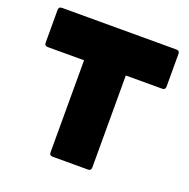

<svg xmlns="http://www.w3.org/2000/svg" viewBox="-130 -859 971 985"><g transform="rotate(20 356.0 -367.0)"><path d="M260 0Q242 0 242 -18V-520H44Q26 -520 26 -538V-716Q26 -734 44 -734H668Q686 -734 686 -716V-538Q686 -520 668 -520H470V-18Q470 0 452 0Z"/></g></svg>

Font: LINE Seed Sans App Heavy
Style: Regular
Weight: 900
Designer: LINE VX Design & Dalton Maag Ltd & Sandoll Inc
Foundry: Dalton Maag Ltd
Version: Version 1.003